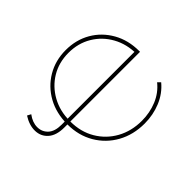

<svg xmlns="http://www.w3.org/2000/svg" viewBox="-109 -724 931 931"><g transform="rotate(-45 356.5 -258.5)"><path d="M429 3Q352 3 291.5 -30.5Q231 -64 196 -123.5Q161 -183 161 -259Q161 -336 193.5 -394.5Q226 -453 282.5 -486.5Q339 -520 410 -520Q481 -520 537 -487.5Q593 -455 626 -397Q659 -339 659 -264Q659 -263 659 -262Q659 -261 659 -259H173V-278H648L640 -263Q640 -331 610 -385Q580 -439 528 -470Q476 -501 410 -501Q344 -501 292.5 -470Q241 -439 211 -385Q181 -331 181 -263V-259Q181 -188 213.5 -133Q246 -78 302 -47Q358 -16 429 -16Q484 -16 532.5 -36Q581 -56 613 -96L627 -82Q592 -40 540 -18.5Q488 3 429 3ZM140 -259Q86 -259 57.5 -284Q29 -309 28 -348Q27 -387 53 -428L72 -418Q48 -386 48 -353.5Q48 -321 71 -299.5Q94 -278 140 -278H168V-259Z"/></g></svg>

Font: Montserrat Alternates Thin
Style: Regular
Weight: 100
Designer: Julieta Ulanovsky
Foundry: Julieta Ulanovsky
Version: Version 9.000